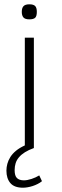

<svg xmlns="http://www.w3.org/2000/svg" viewBox="-20 -687 290 891"><path d="M137.2 0Q112.8 8.8 95.7 19.5Q78.6 30.3 67.9 43Q57.1 55.7 52.5 70.6Q47.9 85.4 47.9 103Q47.9 128.9 58.8 139.4Q69.8 149.9 90.8 149.9Q106.4 149.9 126.5 143.3Q146.5 136.7 162.1 127L174.8 153.8Q166 161.1 154.8 166.7Q143.6 172.4 131.6 176.3Q119.6 180.2 107.9 182.1Q96.2 184.1 86.9 184.1Q46.4 184.1 28.1 162.6Q9.8 141.1 9.8 105Q9.8 88.9 14.2 72.8Q18.6 56.6 28.3 41.3Q38.1 25.9 54.4 12.5Q70.8 -1 95.2 -12.2V-512.2H137.2ZM150.9 -631.8Q150.9 -611.3 142.8 -604.2Q134.8 -597.2 116.2 -597.2Q96.2 -597.2 88.6 -606.2Q81.1 -615.2 81.1 -631.8Q81.1 -649.9 89.1 -658.4Q97.2 -667 116.2 -667Q135.7 -667 143.3 -658.9Q150.9 -650.9 150.9 -631.8Z"/></svg>

Font: Clear Sans Thin
Style: Regular
Weight: 250
Foundry: Intel Corporation
Version: Version 1.00